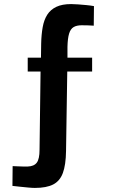

<svg xmlns="http://www.w3.org/2000/svg" viewBox="-20 -702 588 942"><path d="M151 220Q138 220 117.5 218Q97 216 77 214Q57 212 41 210L42 113Q51 113 65 114Q79 115 93.5 115Q108 115 116 115Q147 114 160.5 96Q174 78 174 33L179 -351H116V-419H181L182 -488Q183 -533 189.5 -569Q196 -605 212 -630Q228 -655 256.5 -668.5Q285 -682 329 -682Q343 -682 363 -680.5Q383 -679 404 -677Q425 -675 441 -672L440 -576Q429 -577 413 -577.5Q397 -578 381 -578Q356 -578 341 -569Q326 -560 319 -537Q312 -514 311 -472V-419H432V-351H310L304 39Q303 107 288.5 146.5Q274 186 241 203Q208 220 151 220Z"/></svg>

Font: Cairo Play
Style: Bold
Weight: 700
Version: Version 3.119